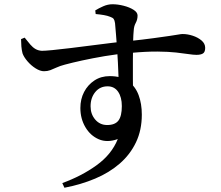

<svg xmlns="http://www.w3.org/2000/svg" viewBox="-20 -812 1040 903"><path d="M273 49Q364 16 434.5 -35Q505 -86 534 -158Q484 -140 444.5 -157Q405 -174 381.5 -214Q358 -254 358 -304Q358 -346 375.5 -379.5Q393 -413 424 -433.5Q455 -454 496 -454Q551 -454 584 -429.5Q617 -405 632 -364.5Q647 -324 647 -273Q647 -200 619.5 -142.5Q592 -85 543 -42.5Q494 0 427.5 28Q361 56 283 71ZM484 -224Q521 -224 537 -245Q553 -266 553 -313Q553 -355 535.5 -380.5Q518 -406 486 -406Q450 -406 428 -379Q406 -352 406 -312Q406 -275 428 -249.5Q450 -224 484 -224ZM187 -477Q169 -477 147.5 -490.5Q126 -504 109 -524Q92 -544 86 -561Q82 -576 80.5 -594Q79 -612 79 -628L96 -635Q111 -616 122.5 -602.5Q134 -589 147 -581.5Q160 -574 177 -573Q191 -573 227.5 -576.5Q264 -580 312.5 -586Q361 -592 412 -598.5Q463 -605 507.5 -610.5Q552 -616 580 -618Q655 -626 702 -632.5Q749 -639 777 -643Q805 -647 818.5 -649.5Q832 -652 839 -652Q862 -652 886.5 -644Q911 -636 928 -621.5Q945 -607 945 -587Q945 -567 934.5 -560.5Q924 -554 904 -554Q890 -554 867 -557.5Q844 -561 808.5 -565Q773 -569 720.5 -569.5Q668 -570 593 -563Q531 -558 472.5 -548Q414 -538 366 -527.5Q318 -517 285 -508Q262 -502 246 -494.5Q230 -487 216.5 -482Q203 -477 187 -477ZM538 -420Q538 -434 537 -460Q536 -486 534.5 -518.5Q533 -551 530.5 -585.5Q528 -620 525.5 -650.5Q523 -681 521 -703Q519 -717 514.5 -723Q510 -729 498 -733Q486 -738 469 -741Q452 -744 430 -746L428 -763Q444 -773 465.5 -782.5Q487 -792 509 -792Q534 -792 561.5 -785Q589 -778 608 -766Q627 -754 627 -739Q627 -720 618.5 -704.5Q610 -689 609 -670Q607 -652 606 -615Q605 -578 605 -532Q605 -486 605 -439Q605 -392 606 -355Z"/></svg>

Font: Noto Serif KR SemiBold
Style: Regular
Weight: 600
Designer: Ryoko NISHIZUKA 西塚涼子 (kana & ideographs); Frank Grießhammer (Latin, Greek & Cyrillic); Wenlong ZHANG 张文龙 (bopomofo); San
Foundry: Adobe
Version: Version 2.003-H1;hotconv 1.1.1;makeotfexe 2.6.0